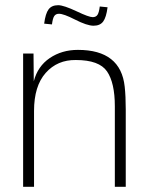

<svg xmlns="http://www.w3.org/2000/svg" viewBox="-20 -719 568 739"><path d="M280 -527Q445 -527 460 -385Q464 -349 464 -298V0H422V-310Q422 -400 392 -444Q362 -488 272 -488Q201 -489 156 -438.5Q111 -388 111 -292V0H69V-513H109L110 -406Q125 -464 171.5 -495.5Q218 -527 280 -527ZM150 -628Q155 -667 167 -683Q179 -699 204 -699Q225 -699 276 -675Q322 -653 337 -653Q349 -653 355 -661.5Q361 -670 364 -694L394 -691Q389 -652 377 -636Q365 -620 340 -620Q315 -620 268 -644Q225 -666 207 -666Q195 -666 189 -657.5Q183 -649 180 -625Z"/></svg>

Font: Nacelle UltraLight
Style: Regular
Weight: 200
Designer: Sora Sagano
Foundry: Sora Sagano
Version: Version 1.000;FEAKit 1.0